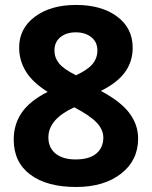

<svg xmlns="http://www.w3.org/2000/svg" viewBox="-20 -743 611 773"><path d="M286.1 -723.1Q388.7 -723.1 451.4 -676.5Q514.2 -629.9 514.2 -550.8Q514.2 -496.1 483.9 -453.4Q453.6 -410.6 386.2 -377Q466.3 -334 501.2 -287.4Q536.1 -240.7 536.1 -185.1Q536.1 -97.2 467.3 -43.7Q398.4 9.8 286.1 9.8Q168.9 9.8 102.1 -40Q35.2 -89.8 35.2 -181.2Q35.2 -242.2 67.6 -289.6Q100.1 -336.9 171.9 -373Q110.8 -411.6 84 -455.6Q57.1 -499.5 57.1 -551.8Q57.1 -628.4 120.6 -675.8Q184.1 -723.1 286.1 -723.1ZM174.8 -189.9Q174.8 -147.9 204.1 -124.5Q233.4 -101.1 284.2 -101.1Q340.3 -101.1 368.2 -125.2Q396 -149.4 396 -189Q396 -221.7 368.4 -250.2Q340.8 -278.8 278.8 -311Q174.8 -263.2 174.8 -189.9ZM285.2 -612.8Q246.6 -612.8 222.9 -593Q199.2 -573.2 199.2 -540Q199.2 -510.7 218 -487.5Q236.8 -464.4 286.1 -439.9Q334 -462.4 353 -485.8Q372.1 -509.3 372.1 -540Q372.1 -573.7 347.7 -593.3Q323.2 -612.8 285.2 -612.8Z"/></svg>

Font: CAA NEO Sans
Style: Bold
Weight: 700
Version: Version 1.10